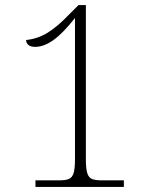

<svg xmlns="http://www.w3.org/2000/svg" viewBox="-20 -738 599 758"><path d="M120 0V-26H214Q239 -26 252 -31.5Q265 -37 270.5 -54.5Q276 -72 276 -109V-667Q228 -606 190.5 -579.5Q153 -553 119 -553Q100 -553 91.5 -561Q83 -569 83 -580Q130 -585 169 -609.5Q208 -634 251 -679L290 -718H319V-109Q319 -72 324.5 -54.5Q330 -37 343 -31.5Q356 -26 381 -26H469V0Z"/></svg>

Font: Noto Serif Hentaigana ExtraLight
Style: Regular
Weight: 200
Designer: Kazuhiro Yamada
Foundry: nipponia
Version: Version 1.000